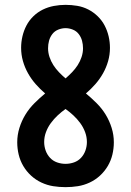

<svg xmlns="http://www.w3.org/2000/svg" viewBox="-20 -763 540 791"><path d="M250 8Q224 8 199 4Q174 0 150.5 -11Q127 -22 108 -39.5Q89 -57 76 -79Q63 -101 57 -126Q51 -151 51 -177Q51 -207 60 -236Q69 -265 84.5 -290.5Q100 -316 121.5 -337.5Q143 -359 166 -378Q145 -396 127 -416.5Q109 -437 95.5 -461Q82 -485 74.5 -511.5Q67 -538 67 -566Q67 -590 72.5 -613.5Q78 -637 89 -658Q100 -679 117.5 -696Q135 -713 156.5 -723.5Q178 -734 202 -738.5Q226 -743 250 -743Q274 -743 298 -739Q322 -735 343.5 -724Q365 -713 382.5 -696Q400 -679 411 -658Q422 -637 427.5 -613.5Q433 -590 433 -566Q433 -538 425.5 -511.5Q418 -485 404.5 -461Q391 -437 373 -416.5Q355 -396 334 -378Q357 -359 378.5 -337.5Q400 -316 415.5 -290.5Q431 -265 440 -236Q449 -207 449 -177Q449 -151 443 -126Q437 -101 424 -79Q411 -57 392 -39.5Q373 -22 349.5 -11Q326 0 301 4Q276 8 250 8ZM250 -440Q264 -452 277 -465.5Q290 -479 300 -494.5Q310 -510 316 -528Q322 -546 322 -564Q322 -580 318 -595Q314 -610 304.5 -622.5Q295 -635 280 -641Q265 -647 250 -647Q235 -647 220 -641Q205 -635 195.5 -622.5Q186 -610 182 -595Q178 -580 178 -564Q178 -546 184 -528Q190 -510 200 -494.5Q210 -479 223 -465.5Q236 -452 250 -440ZM250 -88Q268 -88 285 -94Q302 -100 314 -113Q326 -126 332 -143Q338 -160 338 -178Q338 -199 330.5 -219Q323 -239 310.5 -256Q298 -273 282.5 -287.5Q267 -302 250 -314Q233 -302 217.5 -287.5Q202 -273 189.5 -256Q177 -239 169.5 -219Q162 -199 162 -178Q162 -160 168 -143Q174 -126 186 -113Q198 -100 215 -94Q232 -88 250 -88Z"/></svg>

Font: Iosevka SS08 Regular
Style: Bold
Weight: 700
Monospace: yes
Designer: Belleve Invis
Foundry: Belleve Invis
Version: Version 16.3.4; ttfautohint (v1.8.4)